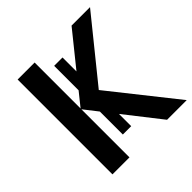

<svg xmlns="http://www.w3.org/2000/svg" viewBox="-185 -868 1022 1022"><g transform="rotate(-45 326.0 -357.0)"><path d="M345 -111H282V-284L221 -362V0H93V-714H221V-368L282 -444V-628H345V-523L499 -714H638L359 -369L652 0H504L345 -203Z"/></g></svg>

Font: Noto Sans SemiBold
Style: Regular
Weight: 600
Designer: Monotype Design Team
Foundry: Monotype Imaging Inc.
Version: Version 2.007